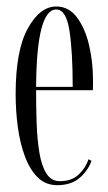

<svg xmlns="http://www.w3.org/2000/svg" viewBox="-20 -546 326 577"><path d="M152 10.5Q117 10.5 93.2 -13Q69.5 -36.5 54.8 -76.2Q40 -116 33.5 -164.5Q27 -213 27 -263Q27 -394.5 63.5 -460.5Q100 -526.5 149 -526.5Q187 -526.5 211.5 -493.5Q236 -460.5 247.8 -409.8Q259.5 -359 259.5 -305.5Q259.5 -297.5 259.5 -290Q259.5 -282.5 259 -275H88.5V-273Q88.5 -222 90.2 -173.8Q92 -125.5 98.5 -86.5Q105 -47.5 119.5 -24.5Q134 -1.5 160 -1.5Q196 -1.5 217.2 -22.2Q238.5 -43 246 -67.5L255 -62.5Q244 -32.5 218.8 -11Q193.5 10.5 152 10.5ZM149 -517.5Q90 -517.5 88.5 -285H198.5Q198.5 -389.5 188.8 -453.5Q179 -517.5 149 -517.5Z"/></svg>

Font: Imbue 100pt Light
Style: Regular
Weight: 300
Designer: Tyler Finck
Foundry: Etcetera Type Company
Version: Version 1.102; ttfautohint (v1.8.3)